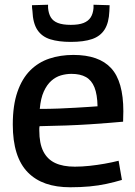

<svg xmlns="http://www.w3.org/2000/svg" viewBox="-20 -781 571 811"><path d="M277 10Q218 10 173.5 -5.5Q129 -21 97.5 -53Q66 -85 50 -135.5Q34 -186 34 -255Q34 -336 53.5 -392.5Q73 -449 107.5 -483.5Q142 -518 188.5 -533.5Q235 -549 290 -549Q398 -549 449.5 -493Q501 -437 501 -311Q501 -304 500.5 -291.5Q500 -279 500 -267Q477 -265 441.5 -262Q406 -259 360 -256Q314 -253 260 -251Q206 -249 147 -248Q146 -244 146 -239.5Q146 -235 146 -230Q146 -175 163 -141.5Q180 -108 213 -92.5Q246 -77 296 -77Q326 -77 358.5 -80.5Q391 -84 422 -89.5Q453 -95 481 -102L495 -21Q465 -12 430.5 -4.5Q396 3 358 6.5Q320 10 277 10ZM148 -321Q190 -321 228.5 -322.5Q267 -324 300 -326Q333 -328 356.5 -329.5Q380 -331 392 -332Q391 -382 379 -412Q367 -442 343 -455.5Q319 -469 282 -469Q259 -469 237 -462.5Q215 -456 196.5 -439.5Q178 -423 165 -394.5Q152 -366 148 -321ZM279 -604Q228 -604 192.5 -615Q157 -626 138 -654.5Q119 -683 117 -735Q116 -741 115.5 -747Q115 -753 115 -759L183 -761Q183 -757 183 -754Q183 -751 183 -748Q185 -724 194.5 -708Q204 -692 224.5 -684Q245 -676 279 -676Q313 -676 333 -684Q353 -692 363 -707.5Q373 -723 375 -747Q375 -751 375 -754Q375 -757 375 -761L443 -759Q443 -753 442.5 -746.5Q442 -740 442 -734Q440 -685 422 -656.5Q404 -628 369 -616Q334 -604 279 -604Z"/></svg>

Font: Georama ExtraCondensed Thin Medium
Style: Regular
Weight: 500
Version: Version 1.001